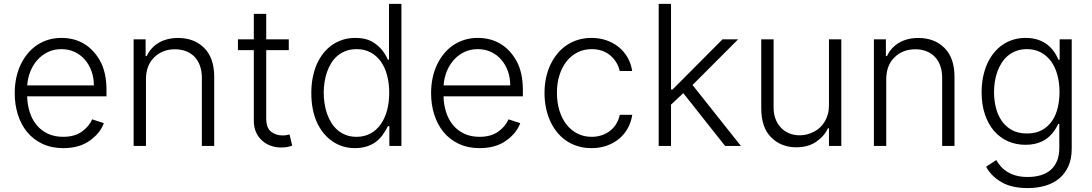

<svg xmlns="http://www.w3.org/2000/svg" viewBox="-20 -747 5591 983"><path d="M55.4 -269.5Q55.4 -351.9 85.9 -416.2Q101.2 -448.2 122.3 -473.5Q143.5 -498.9 169.9 -516.5Q196.4 -534.1 227.6 -543.5Q258.9 -552.9 294.4 -552.9Q360.1 -552.9 410.2 -522.9Q460.2 -492.9 492.2 -435.7Q525.2 -376.8 525.2 -285.2V-253.9H119Q120 -211.3 131.9 -173.7Q143.8 -136 166.7 -107.8Q189.6 -79.5 223.9 -63Q258.2 -46.5 304 -46.5Q333.1 -46.5 356.9 -53.3Q380.7 -60 399.1 -73.2Q436.1 -99.4 451.7 -136L511.7 -116.5Q493.3 -65.3 439.6 -27Q386 11.4 304 11.4Q243.6 11.4 197.1 -10.7Q150.6 -32.7 119.1 -70.8Q87.7 -109 71.6 -160.2Q55.4 -211.3 55.4 -269.5ZM119.3 -309.7H460.6Q460.6 -349.1 448.3 -383Q436.1 -416.9 414.2 -441.9Q392.4 -467 361.9 -481.2Q331.3 -495.4 294.4 -495.4Q255.7 -495.4 224.4 -480.1Q193.2 -464.8 170.6 -439.1Q148.1 -413.4 134.9 -379.8Q121.8 -346.2 119.3 -309.7Z M664.1 0V-545.5H725.5V-459.9H731.2Q740.8 -480.8 755.9 -497.9Q771 -514.9 791.2 -527.2Q811.4 -539.4 836.6 -546Q861.9 -552.6 891.7 -552.6Q974.4 -552.6 1025.6 -501.4Q1076.7 -450.3 1076.7 -353.3V0H1013.5V-349.4Q1013.5 -381.4 1004.4 -408.2Q995.4 -435 977.8 -454.2Q960.2 -473.4 934.5 -484Q908.7 -494.7 875.7 -494.7Q811.8 -494.7 769.5 -453.5Q727.3 -412.3 727.3 -340.9V0Z M1198.2 -490.4V-545.5H1279.5V-676.1H1343V-545.5H1458.5V-490.4H1343V-142.4Q1343 -91.3 1368.3 -72.4Q1393.5 -53.6 1425.4 -53.6Q1437.9 -53.6 1446.7 -55.2Q1455.6 -56.8 1462.4 -58.6L1475.9 -1.4Q1467 2.1 1453.5 5.1Q1440 8.2 1419.7 8.2Q1390.3 8.2 1364.7 -1.4Q1339.1 -11 1320.1 -28.8Q1301.1 -46.5 1290.3 -71.6Q1279.5 -96.6 1279.5 -127.5V-490.4Z M1602.3 -419Q1616.5 -450.6 1636.5 -475.5Q1656.6 -500.4 1681.6 -517.6Q1706.7 -534.8 1736.3 -543.9Q1766 -552.9 1799.4 -552.9Q1849.8 -552.9 1882.5 -535.2Q1898.8 -526.3 1911.9 -515.1Q1925.1 -503.9 1935.2 -491.7Q1945.3 -479.4 1952.9 -466.6Q1960.6 -453.8 1965.9 -441.4H1971.6V-727.3H2035.2V0H1973.4V-101.2H1965.9Q1960.2 -88.8 1952.4 -76.2Q1944.6 -63.6 1934.7 -50.4Q1924.7 -37.3 1911.4 -26.1Q1898.1 -14.9 1881.2 -6.6Q1864.3 1.8 1843.6 6.6Q1822.8 11.4 1798.3 11.4Q1731.9 11.4 1681.1 -24.1Q1629.6 -60 1601.7 -122.7Q1573.9 -185.4 1573.9 -271.3Q1573.9 -353.7 1602.3 -419ZM1805.8 -46.5Q1845.5 -46.5 1876.6 -63.4Q1907.7 -80.3 1929 -110.3Q1950.3 -140.3 1961.5 -181.6Q1972.7 -223 1972.7 -272.4Q1972.7 -321.4 1961.6 -362.2Q1950.6 -403.1 1929.3 -432.7Q1908 -462.4 1877 -478.9Q1845.9 -495.4 1805.8 -495.4Q1775.2 -495.4 1750.9 -486.3Q1726.6 -477.3 1707.9 -461.5Q1689.3 -445.7 1676 -424.2Q1662.6 -402.7 1654.1 -377.8Q1645.6 -353 1641.5 -326.2Q1637.4 -299.4 1637.4 -272.4Q1637.4 -246.4 1641.3 -219.5Q1645.2 -192.5 1653.6 -167.4Q1661.9 -142.4 1675.2 -120.4Q1688.6 -98.4 1707.2 -81.9Q1725.9 -65.3 1750.4 -55.9Q1774.9 -46.5 1805.8 -46.5Z M2187.1 -269.5Q2187.1 -351.9 2217.7 -416.2Q2233 -448.2 2254.1 -473.5Q2275.2 -498.9 2301.7 -516.5Q2328.1 -534.1 2359.4 -543.5Q2390.6 -552.9 2426.1 -552.9Q2491.8 -552.9 2541.9 -522.9Q2592 -492.9 2623.9 -435.7Q2657 -376.8 2657 -285.2V-253.9H2250.7Q2251.8 -211.3 2263.7 -173.7Q2275.6 -136 2298.5 -107.8Q2321.4 -79.5 2355.6 -63Q2389.9 -46.5 2435.7 -46.5Q2464.8 -46.5 2488.6 -53.3Q2512.4 -60 2530.9 -73.2Q2567.8 -99.4 2583.5 -136L2643.5 -116.5Q2625 -65.3 2571.4 -27Q2517.8 11.4 2435.7 11.4Q2375.4 11.4 2328.8 -10.7Q2282.3 -32.7 2250.9 -70.8Q2219.5 -109 2203.3 -160.2Q2187.1 -211.3 2187.1 -269.5ZM2251.1 -309.7H2592.3Q2592.3 -349.1 2580.1 -383Q2567.8 -416.9 2546 -441.9Q2524.1 -467 2493.6 -481.2Q2463.1 -495.4 2426.1 -495.4Q2387.4 -495.4 2356.2 -480.1Q2324.9 -464.8 2302.4 -439.1Q2279.8 -413.4 2266.7 -379.8Q2253.6 -346.2 2251.1 -309.7Z M2767.8 -270.2Q2767.8 -351.9 2798.3 -416.2Q2813.6 -448.2 2834.7 -473.5Q2855.8 -498.9 2882.5 -516.5Q2909.1 -534.1 2940.7 -543.5Q2972.3 -552.9 3007.8 -552.9Q3049 -552.9 3084.5 -540.7Q3120 -528.4 3147.5 -506.2Q3175.1 -484 3193 -452.8Q3210.9 -421.5 3216.6 -383.5H3152.7Q3142.8 -430 3105.1 -462.7Q3067.1 -495.4 3008.9 -495.4Q2969.8 -495.4 2937.1 -479Q2904.5 -462.7 2881 -433.2Q2857.6 -403.8 2844.5 -362.7Q2831.3 -321.7 2831.3 -272.4Q2831.3 -222.7 2844.1 -181.1Q2856.9 -139.6 2880.1 -109.7Q2903.4 -79.9 2936.3 -63.2Q2969.1 -46.5 3008.9 -46.5Q3035.9 -46.5 3059.5 -54.2Q3083.1 -61.8 3102.1 -76.2Q3121.1 -90.6 3134.2 -111.5Q3147.4 -132.5 3153.1 -159.1H3217Q3211.6 -122.2 3194.4 -90.9Q3177.2 -59.7 3150 -36.9Q3122.9 -14.2 3087.2 -1.4Q3051.5 11.4 3008.9 11.4Q2969.5 11.4 2936.3 0.9Q2903.1 -9.6 2876.2 -28.6Q2849.4 -47.6 2829.2 -73.7Q2808.9 -99.8 2795.3 -131Q2781.6 -162.3 2774.7 -197.6Q2767.8 -233 2767.8 -270.2Z M3415.5 -727.3V-288.7H3423.3L3679 -545.5H3758.9L3525.6 -311.8L3773.1 0H3692.1L3478.3 -270.2L3415.5 -211.3V0H3352.3V-727.3Z M3877.5 -192.1V-545.5H3940.7V-196Q3940.7 -165.8 3949.9 -139.9Q3959.2 -114 3976.6 -95Q3994 -76 4018.8 -65.2Q4043.7 -54.3 4074.9 -54.3Q4111.5 -54.3 4146.3 -72.1Q4163.4 -80.6 4177.6 -93.8Q4191.8 -106.9 4202.2 -124.1Q4212.7 -141.3 4218.4 -162.5Q4224.1 -183.6 4224.1 -208.5V-545.5H4287.3V0H4224.1V-90.6H4219.1Q4200.6 -50.1 4158.4 -21Q4117.5 7.1 4056.8 7.1Q3979 7.1 3927.9 -44Q3877.5 -94.5 3877.5 -192.1Z M4454.2 0V-545.5H4515.6V-459.9H4521.3Q4530.9 -480.8 4546 -497.9Q4561.1 -514.9 4581.3 -527.2Q4601.6 -539.4 4626.8 -546Q4652 -552.6 4681.8 -552.6Q4764.6 -552.6 4815.7 -501.4Q4866.8 -450.3 4866.8 -353.3V0H4803.6V-349.4Q4803.6 -381.4 4794.6 -408.2Q4785.5 -435 4767.9 -454.2Q4750.4 -473.4 4724.6 -484Q4698.9 -494.7 4665.8 -494.7Q4601.9 -494.7 4559.7 -453.5Q4517.4 -412.3 4517.4 -340.9V0Z M5034.1 -420.1Q5048.3 -451.3 5068.2 -476Q5088.1 -500.7 5113.1 -517.8Q5138.1 -534.8 5167.8 -543.9Q5197.4 -552.9 5231.2 -552.9Q5290.5 -552.9 5332.9 -524.9Q5375.4 -496.8 5398.8 -441.4H5405.2V-545.5H5467V14.2Q5467 66.1 5449.9 104Q5432.9 142 5402.9 166.9Q5372.9 191.8 5331.7 203.8Q5290.5 215.9 5241.8 215.9Q5158.4 215.9 5105.8 184.7Q5052.6 152.7 5028.8 106.5L5080.6 72.4Q5089.5 88.1 5102.6 103.5Q5115.8 119 5134.9 131.4Q5154.1 143.8 5180.4 151.5Q5206.7 159.1 5241.8 159.1Q5278.4 159.1 5308.2 150.2Q5338.1 141.3 5359.2 122.9Q5380.3 104.4 5391.9 76.5Q5403.4 48.7 5403.4 10.3V-112.6H5397.7Q5387.4 -88.4 5366.5 -63.2Q5356.2 -50.8 5342.9 -40.3Q5329.5 -29.8 5312.7 -22Q5295.8 -14.2 5275.2 -9.9Q5254.6 -5.7 5230.1 -5.7Q5181.1 -5.7 5139.9 -24.1Q5098.7 -42.6 5068.9 -77.2Q5039.1 -111.9 5022.4 -161.8Q5005.7 -211.6 5005.7 -274.1Q5005.7 -355.1 5034.1 -420.1ZM5069.2 -275.2Q5069.2 -235.1 5078.5 -196.9Q5087.7 -158.7 5108 -129.1Q5128.2 -99.4 5160.2 -81.5Q5192.1 -63.6 5237.6 -63.6Q5283.7 -63.6 5315.5 -81.5Q5347.3 -99.4 5367 -128.9Q5386.7 -158.4 5395.6 -196.6Q5404.5 -234.7 5404.5 -275.2Q5404.5 -323.2 5393.5 -363.5Q5382.5 -403.8 5361.2 -433.1Q5339.8 -462.4 5308.8 -478.9Q5277.7 -495.4 5237.6 -495.4Q5207.7 -495.4 5183.6 -486.5Q5159.4 -477.6 5140.6 -462Q5121.8 -446.4 5108.3 -425.2Q5094.8 -404.1 5086.1 -379.6Q5077.4 -355.1 5073.3 -328.5Q5069.2 -301.8 5069.2 -275.2Z"/></svg>

Font: Inter P Light
Style: Regular
Weight: 300
Designer: Rasmus Andersson
Foundry: rsms
Version: Version 3.018;git-588b23468